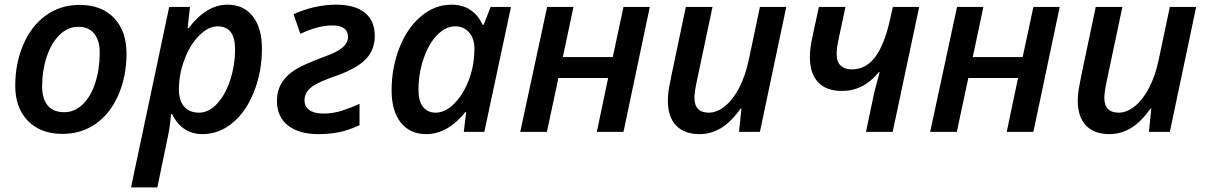

<svg xmlns="http://www.w3.org/2000/svg" viewBox="-20 -570 5215 830"><path d="M411.1 -342.8Q411.1 -395 387.2 -424.6Q363.3 -454.1 318.8 -454.1Q273.4 -454.1 237.5 -419.2Q201.7 -384.3 181.9 -324.5Q162.1 -264.6 162.1 -196.8Q162.1 -142.6 186.3 -113.8Q210.4 -85 257.8 -85Q301.8 -85 336.9 -118.2Q372.1 -151.4 391.6 -211.2Q411.1 -271 411.1 -342.8ZM526.9 -337.9Q526.9 -239.3 491.2 -158.4Q455.6 -77.6 393.3 -34.4Q331.1 8.8 250 8.8Q156.2 8.8 101.1 -47.1Q45.9 -103 45.9 -199.2Q45.9 -296.4 80.8 -377.4Q115.7 -458.5 178.7 -503.7Q241.7 -548.8 324.2 -548.8Q419.4 -548.8 473.1 -492.2Q526.9 -435.5 526.9 -337.9Z M855.5 9.8Q767.1 9.8 724.1 -76.2H719.2Q715.8 -28.8 707 14.2L660.2 240.2H546.4L711.4 -540H801.3L791 -448.2H795.4Q872.1 -549.8 963.4 -549.8Q1033.2 -549.8 1072.8 -499.5Q1112.3 -449.2 1112.3 -359.9Q1112.3 -260.3 1078.1 -173.6Q1043.9 -86.9 985.1 -38.6Q926.3 9.8 855.5 9.8ZM920.4 -456.1Q880.9 -456.1 841.8 -417.2Q802.7 -378.4 778.1 -314.5Q753.4 -250.5 753.4 -182.1Q753.4 -135.3 776.1 -109.1Q798.8 -83 840.3 -83Q881.8 -83 918 -121.3Q954.1 -159.7 975.1 -223.9Q996.1 -288.1 996.1 -357.9Q996.1 -456.1 920.4 -456.1Z M1249 -508.8Q1341.3 -549.8 1433.1 -549.8Q1514.2 -549.8 1557.1 -515.1Q1600.1 -480.5 1600.1 -415Q1600.1 -357.9 1565.2 -318.4Q1530.3 -278.8 1444.3 -246.1Q1357.4 -217.3 1326.9 -193.6Q1296.4 -169.9 1296.4 -137.2Q1296.4 -108.9 1317.6 -94Q1338.9 -79.1 1378.4 -79.1Q1419.9 -79.1 1459 -91.8Q1498 -104.5 1534.2 -121.1V-28.8Q1485.8 -6.3 1444.6 1.7Q1403.3 9.8 1357.4 9.8Q1272 9.8 1224.6 -27.8Q1177.2 -65.4 1177.2 -133.8Q1177.2 -176.8 1196.5 -209.5Q1215.8 -242.2 1252.9 -266.6Q1290 -291 1387.2 -326.7Q1437.5 -344.7 1460.9 -364.7Q1484.4 -384.8 1484.4 -410.2Q1484.4 -460 1417 -460Q1355.5 -460 1278.3 -423.8Z M1821.8 9.8Q1752.9 9.8 1712.9 -39.8Q1672.9 -89.4 1672.9 -179.2Q1672.9 -277.8 1706.8 -363.8Q1740.7 -449.7 1800.3 -499.8Q1859.9 -549.8 1931.2 -549.8Q1978.5 -549.8 2012.7 -527.6Q2046.9 -505.4 2065.9 -462.9H2070.8L2101.1 -540H2189L2073.7 0H1984.9L1995.1 -85.9H1992.2Q1915 9.8 1821.8 9.8ZM1863.8 -83Q1903.8 -83 1942.4 -120.8Q1981 -158.7 2005.9 -222.2Q2030.8 -285.6 2030.8 -360.8Q2030.8 -403.8 2007.8 -429.9Q1984.9 -456.1 1947.8 -456.1Q1906.2 -456.1 1869.6 -418.5Q1833 -380.9 1811 -316.2Q1789.1 -251.5 1789.1 -182.1Q1789.1 -132.3 1808.8 -107.7Q1828.6 -83 1863.8 -83Z M2459 -540 2413.1 -323.2H2628.9L2675.3 -540H2789.1L2675.3 0H2560.1L2608.9 -232.9H2394L2344.2 0H2229L2345.2 -540Z M3060.1 -540 2997.1 -242.2Q2981.9 -173.3 2981.9 -147.9Q2981.9 -83 3043.9 -83Q3079.1 -83 3113.8 -110.8Q3148.4 -138.7 3175.3 -190.2Q3202.1 -241.7 3216.8 -311L3265.1 -540H3378.9L3265.1 0H3174.8L3185.1 -100.1H3181.2Q3141.1 -43.5 3097.7 -16.8Q3054.2 9.8 3003.9 9.8Q2938.5 9.8 2902.8 -27.3Q2867.2 -64.5 2867.2 -133.8Q2867.2 -164.6 2873 -194.6Q2878.9 -224.6 2884.8 -254.9L2944.8 -540Z M3634.8 -540 3606 -404.8Q3596.7 -362.8 3596.7 -336.9Q3596.7 -302.2 3614.7 -286.1Q3632.8 -270 3662.6 -270Q3722.2 -270 3762.2 -322Q3802.2 -374 3826.7 -481.9L3839.8 -540H3953.6L3838.9 0H3723.6L3754.9 -148.9Q3760.7 -178.2 3768.8 -206.3Q3776.9 -234.4 3782.7 -257.8H3778.8Q3712.9 -176.8 3619.6 -176.8Q3551.8 -176.8 3516.4 -214.8Q3481 -252.9 3481 -323.2Q3481 -361.8 3493.7 -418.9L3520 -540Z M4231 -540 4185.1 -323.2H4400.9L4447.3 -540H4561L4447.3 0H4332L4380.9 -232.9H4166L4116.2 0H4001L4117.2 -540Z M4832 -540 4769 -242.2Q4753.9 -173.3 4753.9 -147.9Q4753.9 -83 4815.9 -83Q4851.1 -83 4885.7 -110.8Q4920.4 -138.7 4947.3 -190.2Q4974.1 -241.7 4988.8 -311L5037.1 -540H5150.9L5037.1 0H4946.8L4957 -100.1H4953.1Q4913.1 -43.5 4869.6 -16.8Q4826.2 9.8 4775.9 9.8Q4710.4 9.8 4674.8 -27.3Q4639.2 -64.5 4639.2 -133.8Q4639.2 -164.6 4645 -194.6Q4650.9 -224.6 4656.7 -254.9L4716.8 -540Z"/></svg>

Font: Open Sans Semibold
Style: Italic
Weight: 600
Italic angle: -12°
Foundry: Ascender Corporation
Version: Version 1.10